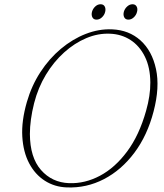

<svg xmlns="http://www.w3.org/2000/svg" viewBox="-20 -846 752 880"><path d="M493.5 -711.5Q571 -708.5 624 -660.8Q677 -613 695 -529.5Q713 -446 684 -335.5Q655.5 -225.5 596 -146Q536.5 -66.5 456.5 -25Q376.5 16.5 286.5 13Q230 11 185.2 -17.8Q140.5 -46.5 113.5 -97.8Q86.5 -149 82.2 -220Q78 -291 103 -378Q124.5 -453 165 -515.2Q205.5 -577.5 259 -622.2Q312.5 -667 372.8 -690.5Q433 -714 493.5 -711.5ZM297 -6.5Q369.5 -4 438.2 -40.5Q507 -77 562.5 -151.5Q618 -226 649.5 -338Q669.5 -408 669 -468Q668.5 -537 644 -586.5Q619.5 -636 578 -662.8Q536.5 -689.5 484.5 -691.5Q429.5 -694 375.5 -671.2Q321.5 -648.5 273.8 -605.5Q226 -562.5 190.2 -503.2Q154.5 -444 136.5 -373.5Q126.5 -334 121.8 -298.8Q117 -263.5 117 -232Q117.5 -124.5 167.8 -67Q218 -9.5 297 -6.5ZM422.5 -756Q409 -756 403.5 -766.5Q398 -777 401.5 -791.5Q405.5 -806 416.5 -816.2Q427.5 -826.5 441 -826.5Q454.5 -826.5 460 -816.2Q465.5 -806 462 -791.5Q458.5 -777 447.2 -766.5Q436 -756 422.5 -756ZM568.5 -756Q555 -756 549.5 -766.5Q544 -777 547.5 -791.5Q551.5 -806 562.8 -816.2Q574 -826.5 587.5 -826.5Q600.5 -826.5 606.2 -816.2Q612 -806 608 -791.5Q604.5 -777 593.2 -766.5Q582 -756 568.5 -756Z"/></svg>

Font: Fraunces 72pt S050 Thin
Style: Italic
Weight: 100
Italic angle: -16°
Version: Version 1.000; ttfautohint (v1.8.3)